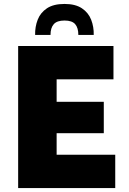

<svg xmlns="http://www.w3.org/2000/svg" viewBox="-20 -953 653 973"><path d="M72 0V-720H267V0ZM176 0V-169H564V0ZM176 -278V-437H506V-278ZM176 -551V-720H555V-551ZM307 -933Q362 -933 395 -911Q428 -889 442 -853Q456 -817 455 -776H377Q377 -812 361 -830.5Q345 -849 307 -849Q269 -849 252.5 -830.5Q236 -812 236 -776H158Q157 -817 171 -853Q185 -889 218 -911Q251 -933 307 -933Z"/></svg>

Font: Kufam ExtraBold
Style: Regular
Weight: 800
Designer: Wael Morcos, Artur Schmal
Foundry: Original Type
Version: Version 1.300; ttfautohint (v1.8.3)